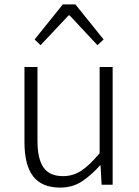

<svg xmlns="http://www.w3.org/2000/svg" viewBox="-20 -838 629 871"><path d="M253 13Q170 13 130.5 -38Q91 -89 91 -193V-534H150V-200Q150 -117 177.5 -78Q205 -39 266 -39Q312 -39 349.5 -64Q387 -89 432 -143V-534H491V0H441L436 -88H434Q394 -43 351.5 -15Q309 13 253 13ZM137 -659 265 -818H322L450 -659L422 -633L296 -768H291L164 -633Z"/></svg>

Font: Noto Sans TC Thin Light
Style: Regular
Weight: 300
Version: Version 2.004-H2;hotconv 1.0.118;makeotfexe 2.5.65603